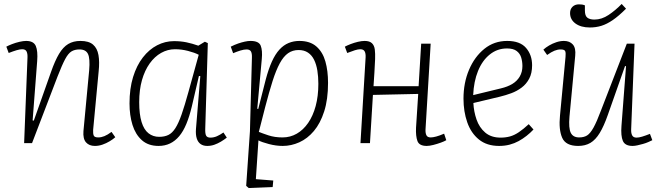

<svg xmlns="http://www.w3.org/2000/svg" viewBox="-20 -724 3331 971"><path d="M563 -30Q552 -20 534.5 -9.5Q517 1 498 7.5Q479 14 460 14Q431 14 415 -4Q399 -22 402 -61L431 -369Q436 -428 425 -451Q414 -474 382 -474Q358 -474 341.5 -464Q325 -454 309.5 -425Q294 -396 271 -337L142 0H102L119 -432Q120 -452 114.5 -463.5Q109 -475 92 -475Q81 -475 64 -470Q47 -465 24 -456L12 -488Q23 -494 41 -501Q59 -508 78.5 -512.5Q98 -517 112 -517Q150 -517 161 -491.5Q172 -466 168 -415L145 -115L151 -114L238 -360Q258 -417 278.5 -451.5Q299 -486 325 -501.5Q351 -517 387 -517Q429 -517 450.5 -498.5Q472 -480 478 -445.5Q484 -411 479 -364L451 -67Q450 -48 454 -38.5Q458 -29 477 -29Q492 -29 508 -35.5Q524 -42 544 -57Z M1018 -74Q1017 -48 1022.5 -38Q1028 -28 1044 -28Q1061 -28 1077 -35Q1093 -42 1110 -54L1127 -28Q1113 -17 1097 -7.5Q1081 2 1064 8Q1047 14 1028 14Q1008 14 994.5 4.5Q981 -5 975 -24Q969 -43 971 -71L993 -339L986 -340L950 -185Q938 -135 922.5 -97.5Q907 -60 886.5 -35.5Q866 -11 840 1.5Q814 14 782 14Q730 14 697.5 -15Q665 -44 650 -92.5Q635 -141 635 -201Q635 -276 653 -334.5Q671 -393 702.5 -433.5Q734 -474 774.5 -495Q815 -516 860 -516Q894 -516 923 -510Q952 -504 983 -493L1016 -513L1031 -506ZM785 -32Q812 -32 831.5 -41.5Q851 -51 867 -76Q883 -101 898.5 -145.5Q914 -190 933 -259L985 -447Q964 -458 931 -466.5Q898 -475 865 -475Q828 -475 795 -456.5Q762 -438 737 -403Q712 -368 698 -319Q684 -270 684 -207Q684 -146 696 -107Q708 -68 731 -50Q754 -32 785 -32Z M1254 -431Q1255 -454 1249 -464Q1243 -474 1227 -474Q1214 -474 1196 -468.5Q1178 -463 1159 -455L1147 -488Q1167 -498 1184.5 -504Q1202 -510 1218 -513.5Q1234 -517 1247 -517Q1289 -517 1298.5 -493Q1308 -469 1304 -426L1281 -174L1286 -173L1324 -322Q1338 -375 1355 -412.5Q1372 -450 1393 -473Q1414 -496 1439.5 -506.5Q1465 -517 1494 -517Q1548 -517 1580 -489Q1612 -461 1625.5 -413.5Q1639 -366 1639 -305Q1639 -221 1619.5 -160.5Q1600 -100 1567.5 -61.5Q1535 -23 1494 -4.5Q1453 14 1410 14Q1376 14 1340 4.5Q1304 -5 1287 -14L1274 182L1362 189L1359 222L1238 227L1225 216L1244 -60ZM1490 -471Q1460 -471 1437 -455Q1414 -439 1395 -404Q1376 -369 1358.5 -314Q1341 -259 1321 -182L1289 -57Q1306 -50 1337.5 -39.5Q1369 -29 1409 -29Q1448 -29 1481 -48Q1514 -67 1538.5 -102.5Q1563 -138 1576.5 -188Q1590 -238 1590 -300Q1590 -336 1585 -367Q1580 -398 1568.5 -421.5Q1557 -445 1537.5 -458Q1518 -471 1490 -471Z M2095 -249 1866 -244 1851 0H1803L1829 -434Q1830 -454 1824 -464.5Q1818 -475 1802 -475Q1791 -475 1775 -470Q1759 -465 1736 -456L1724 -488Q1735 -494 1753 -501Q1771 -508 1790 -512.5Q1809 -517 1824 -517Q1849 -517 1861 -505.5Q1873 -494 1875.5 -473.5Q1878 -453 1877 -425Q1876 -392 1873.5 -357.5Q1871 -323 1869 -288H2097L2110 -503H2158L2132 -70Q2131 -51 2136.5 -40Q2142 -29 2158 -29Q2169 -29 2186 -33.5Q2203 -38 2226 -48L2237 -15Q2227 -9 2209 -2.5Q2191 4 2171.5 9Q2152 14 2138 14Q2100 14 2091 -11Q2082 -36 2084 -78Z M2545 -517Q2610 -517 2640.5 -481.5Q2671 -446 2671 -394Q2671 -354 2656.5 -326.5Q2642 -299 2618 -281Q2594 -263 2565.5 -252.5Q2537 -242 2508 -235L2374 -203Q2376 -160 2390 -119.5Q2404 -79 2434 -53.5Q2464 -28 2512 -28Q2537 -28 2559 -34Q2581 -40 2604 -55.5Q2627 -71 2654 -96L2678 -69Q2662 -52 2643 -37Q2624 -22 2603 -10.5Q2582 1 2557.5 7.5Q2533 14 2504 14Q2442 14 2402 -18.5Q2362 -51 2343 -105.5Q2324 -160 2324 -225Q2324 -305 2352 -371Q2380 -437 2429.5 -477Q2479 -517 2545 -517ZM2622 -390Q2622 -412 2616 -432.5Q2610 -453 2593 -466Q2576 -479 2544 -479Q2495 -479 2457 -448.5Q2419 -418 2397.5 -365Q2376 -312 2373 -243L2513 -277Q2547 -285 2571 -299.5Q2595 -314 2608.5 -337Q2622 -360 2622 -390Z M2728 -473Q2740 -484 2757 -494Q2774 -504 2793.5 -510.5Q2813 -517 2832 -517Q2861 -517 2877 -499Q2893 -481 2889 -442L2860 -134Q2855 -76 2866.5 -52.5Q2878 -29 2909 -29Q2933 -29 2949 -39Q2965 -49 2981.5 -78.5Q2998 -108 3020 -167L3150 -503H3189L3172 -71Q3171 -51 3177 -39.5Q3183 -28 3199 -28Q3211 -28 3227.5 -33Q3244 -38 3267 -47L3279 -15Q3271 -11 3258.5 -5.5Q3246 0 3231.5 4Q3217 8 3203.5 11Q3190 14 3179 14Q3141 14 3130 -11.5Q3119 -37 3123 -88L3146 -389L3141 -390L3054 -143Q3034 -86 3013 -51.5Q2992 -17 2966 -1.5Q2940 14 2904 14Q2841 14 2823 -27.5Q2805 -69 2812 -139L2840 -436Q2842 -456 2838.5 -465Q2835 -474 2815 -474Q2800 -474 2784 -467.5Q2768 -461 2747 -446ZM2963 -585Q2918 -585 2890.5 -605Q2863 -625 2863 -658Q2863 -678 2875.5 -690Q2888 -702 2908 -702Q2917 -702 2923.5 -701Q2930 -700 2938 -697V-671Q2938 -644 2950.5 -634.5Q2963 -625 2986 -625Q3023 -625 3058 -648.5Q3093 -672 3124 -704L3146 -680Q3109 -643 3079 -622.5Q3049 -602 3021.5 -593.5Q2994 -585 2963 -585Z"/></svg>

Font: Literata ExtraLight
Style: Italic
Weight: 250
Italic angle: -2°
Designer: Latin by Veronika Burian and Jose Scaglione. Greek by Irene Vlachou. Cyrillic by Vera Evstafieva
Foundry: TypeTogether
Version: Version 3.002